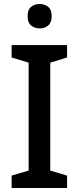

<svg xmlns="http://www.w3.org/2000/svg" viewBox="-20 -939 394 959"><path d="M315 0H38V-62L123 -87V-626L38 -652V-714H315V-652L231 -626V-87L315 -62ZM179 -919Q203 -919 220.5 -905Q238 -891 238 -858Q238 -826 220.5 -811.5Q203 -797 179 -797Q153 -797 135.5 -811.5Q118 -826 118 -858Q118 -891 135.5 -905Q153 -919 179 -919Z"/></svg>

Font: Noto Sans Telugu Medium
Style: Regular
Weight: 500
Designer: Jelle Bosma - Monotype Design Team
Foundry: Monotype Imaging Inc.
Version: Version 2.005; ttfautohint (v1.8.4.7-5d5b)